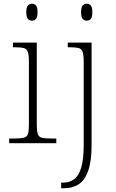

<svg xmlns="http://www.w3.org/2000/svg" viewBox="-20 -763 616 1023"><path d="M150 -653Q137 -653 128.5 -662.5Q120 -672 120 -698Q120 -724 128.5 -733.5Q137 -743 150 -743Q164 -743 172 -733.5Q180 -724 180 -698Q180 -672 172 -662.5Q164 -653 150 -653ZM29 0V-25H56Q89 -25 106 -29Q123 -33 128.5 -48Q134 -63 134 -97V-435Q134 -471 128 -487Q122 -503 107 -507Q92 -511 64 -511H49V-536H176V-98Q176 -64 181.5 -48.5Q187 -33 203.5 -29Q220 -25 254 -25H280V0ZM442 -653Q429 -653 420.5 -662.5Q412 -672 412 -698Q412 -724 420.5 -733.5Q429 -743 442 -743Q456 -743 464 -733.5Q472 -724 472 -698Q472 -672 464 -662.5Q456 -653 442 -653ZM306 240V210H316Q351 210 375.5 191.5Q400 173 413 129Q426 85 426 8V-435Q426 -471 420 -487Q414 -503 399 -507Q384 -511 356 -511H341V-536H468V8Q468 97 449.5 148Q431 199 398 219.5Q365 240 322 240Z"/></svg>

Font: Noto Serif Malayalam ExtraLight
Style: Regular
Weight: 200
Designer: Indian type Foundry, Jelle Bosma, Monotype Design Team
Foundry: Monotype Imaging Inc.
Version: Version 2.104; ttfautohint (v1.8.4.7-5d5b)